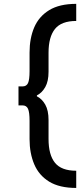

<svg xmlns="http://www.w3.org/2000/svg" viewBox="-20 -802 412 971"><path d="M365.5 148.5Q281 148.5 229 116.8Q177 85 153.2 29Q129.5 -27 129.5 -98V-190.5Q129.5 -234 121.8 -251.5Q114 -269 94 -269H73.5V-365H94Q114 -365 121.8 -382Q129.5 -399 129.5 -442.5V-536.5Q129.5 -608.5 153.2 -663.8Q177 -719 229 -750.8Q281 -782.5 365.5 -782.5V-696Q290.5 -696 258 -655.5Q225.5 -615 225.5 -535.5V-439Q225.5 -391 209 -361.8Q192.5 -332.5 166.5 -319.5V-315Q192.5 -302 209 -272.8Q225.5 -243.5 225.5 -195V-99Q225.5 -19 258 21.2Q290.5 61.5 365.5 61.5Z"/></svg>

Font: Betinya Sans Medium
Style: Regular
Weight: 500
Designer: Jonathan Pinhorn
Version: Version 2.001;December 9, 2019;FontCreator 12.0.0.2547 64-bi